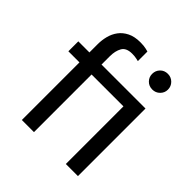

<svg xmlns="http://www.w3.org/2000/svg" viewBox="-204 -917 1065 1065"><g transform="rotate(45 328.0 -385.0)"><path d="M524 -452H45V-530H524ZM227 0H132V-595Q132 -627 140 -658Q148 -689 166.5 -714Q185 -739 216 -754.5Q247 -770 292 -770Q321 -770 338.5 -765.5Q356 -761 356 -761V-686Q356 -686 340.5 -689.5Q325 -693 305 -693Q259 -693 243 -665Q227 -637 227 -595ZM350 -452H45V-530H350ZM572 0H477V-530H572ZM524 -631Q497 -631 479.5 -649Q462 -667 462 -692Q462 -718 479.5 -736Q497 -754 524 -754Q550 -754 568 -736Q586 -718 586 -692Q586 -667 568 -649Q550 -631 524 -631Z"/></g></svg>

Font: Be Vietnam Pro Variable Thin
Style: Regular
Weight: 100
Designer: Lam Bao, Tony Le, Vietanh Nguyen
Foundry: Yellow Type Foundry
Version: Version 1.002